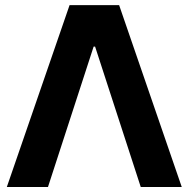

<svg xmlns="http://www.w3.org/2000/svg" viewBox="-20 -748 754 768"><path d="M171.9 0H7.3L258.3 -727.5H456.5L707 0H543L360.4 -561.5H354.5Z"/></svg>

Font: Inter Tight
Style: Bold
Weight: 700
Designer: Rasmus Andersson
Foundry: rsms
Version: Version 3.004; ttfautohint (v1.8.4.7-5d5b)